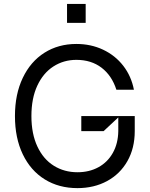

<svg xmlns="http://www.w3.org/2000/svg" viewBox="-20 -965 779 995"><path d="M381.4 9.9Q285.2 9.9 211.8 -35.5Q138.5 -81 98 -165.5Q57.5 -250 57.5 -363.6Q57.5 -476.6 98 -561.4Q138.5 -646.3 210.6 -691.8Q282.7 -737.2 375.7 -737.2Q451.3 -737.2 514.4 -707.4Q577.4 -677.6 619 -623.8Q660.5 -570 674 -500H583.1Q559.7 -573.2 506.4 -614Q453.1 -654.8 375.7 -654.8Q310 -654.8 256.9 -620.7Q203.8 -586.6 173.3 -521Q142.8 -455.3 142.8 -363.6Q142.8 -271.7 173.7 -205.8Q204.5 -139.9 258.7 -106.2Q312.9 -72.4 381.4 -72.4Q442.5 -72.4 490.1 -98.4Q537.6 -124.3 564.8 -172.8Q592 -221.2 593 -285.5V-356.5L517 -285.5H401.3V-363.6H678.3V-285.5Q678.3 -197.1 640.3 -130.1Q602.3 -63.2 534.8 -26.6Q467.3 9.9 381.4 9.9ZM327.4 -846.6V-944.6H424V-846.6Z"/></svg>

Font: Riot Sans
Style: Regular
Weight: 400
Designer: Rasmus Andersson
Foundry: rsms
Version: Version 3.005